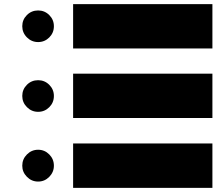

<svg xmlns="http://www.w3.org/2000/svg" viewBox="-20 -703 1040 922"><path d="M238.8 92.8Q238.8 123.5 216.6 146.2Q194.3 168.9 163.1 168.9Q131.8 168.9 109.4 146.2Q86.9 123.5 86.9 92.8Q86.9 61 109.4 38.6Q131.8 16.1 163.1 16.1Q194.3 16.1 216.6 38.6Q238.8 61 238.8 92.8ZM238.8 -242.2Q238.8 -210.4 216.6 -188.2Q194.3 -166 163.1 -166Q131.8 -166 109.4 -188.5Q86.9 -210.9 86.9 -242.2Q86.9 -273.4 109.1 -295.7Q131.3 -317.9 163.1 -317.9Q194.3 -317.9 216.6 -295.7Q238.8 -273.4 238.8 -242.2ZM1000 -14.2V199.2H331.1V-14.2ZM238.8 -577.1Q238.8 -545.4 216.6 -523.2Q194.3 -501 163.1 -501Q131.8 -501 109.4 -523.4Q86.9 -545.9 86.9 -577.1Q86.9 -608.4 109.1 -630.6Q131.3 -652.8 163.1 -652.8Q194.3 -652.8 216.6 -630.6Q238.8 -608.4 238.8 -577.1ZM1000 -349.1V-136.2H331.1V-349.1ZM1000 -683.1V-470.2H331.1V-683.1Z"/></svg>

Font: Web Symbols
Style: Regular
Weight: 400
Designer: Igor Kiselev
Foundry: Just Be Nice studio
Version: Version 1.000;PS 001.001;hotconv 1.0.56